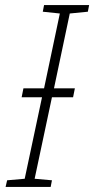

<svg xmlns="http://www.w3.org/2000/svg" viewBox="-20 -734 370 754"><path d="M2 0H179L184 -26L116 -32L184 -352H267L274 -387H192L254 -681L325 -688L330 -714H153L148 -688L215 -681L153 -387H72L65 -352H145L77 -32L8 -26Z"/></svg>

Font: Noto Sans ExtraLight
Style: Italic
Weight: 200
Italic angle: -12°
Designer: Monotype Design Team
Foundry: Monotype Imaging Inc.
Version: Version 2.013